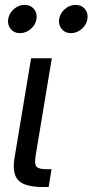

<svg xmlns="http://www.w3.org/2000/svg" viewBox="-20 -749 371 769"><path d="M150.9 0Q79.6 0 53.7 -26.6Q27.8 -53.2 38.1 -116.2L104.5 -515.6H187.5L122.6 -125Q117.2 -92.3 126 -81.8Q134.8 -71.3 166.5 -71.3H186.5L174.8 0ZM60.1 -616.2Q36.6 -616.2 22.9 -632.8Q9.3 -649.4 12.7 -672.9Q16.6 -696.3 35.9 -712.9Q55.2 -729.5 78.6 -729.5Q102.1 -729.5 116 -712.9Q129.9 -696.3 126 -672.9Q122.6 -649.4 103 -632.8Q83.5 -616.2 60.1 -616.2ZM264.2 -616.2Q240.7 -616.2 227.1 -632.8Q213.4 -649.4 216.8 -672.9Q220.7 -696.3 240 -712.9Q259.3 -729.5 282.7 -729.5Q306.2 -729.5 320.1 -712.9Q334 -696.3 330.1 -672.9Q326.7 -649.4 307.1 -632.8Q287.6 -616.2 264.2 -616.2Z"/></svg>

Font: Inter Display
Style: Italic
Weight: 400
Italic angle: -9.39999°
Designer: Rasmus Andersson
Foundry: rsms
Version: Version 4.000;git-a52131595